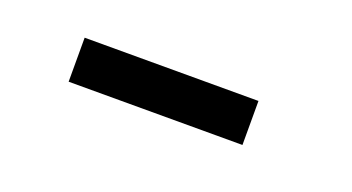

<svg xmlns="http://www.w3.org/2000/svg" viewBox="-24 -793 451 246"><g transform="rotate(20 202.0 -670.0)"><path d="M66 -640V-700H303V-640Z"/></g></svg>

Font: Homenaje
Style: Regular
Weight: 400
Designer: Constanza Artigas Preller, Agustina Mingote
Foundry: Constanza Artigas Preller, Agustina Mingote
Version: Version 1.100